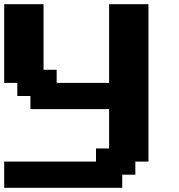

<svg xmlns="http://www.w3.org/2000/svg" viewBox="-20 -895 852 915"><path d="M0 0H562.5V-62.5H625V-125H687.5V-875H500V-500H250V-562.5H187.5V-875H0V-500H62.5V-437.5H125V-375H500V-187.5H437.5V-125H0Z"/></svg>

Font: Faithful 32x
Style: Semibold
Weight: 400
Foundry: Faithful Resource Pack
Version: Version 1.0; January 27, 2023